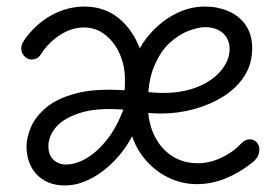

<svg xmlns="http://www.w3.org/2000/svg" viewBox="-20 -561 844 587"><path d="M107 -398Q100 -386 92 -382.5Q84 -379 77 -379Q69 -379 61.5 -383.5Q54 -388 49.5 -396Q45 -404 45 -413Q45 -422 49.5 -430.5Q54 -439 61 -448Q98 -495 144 -518Q190 -541 238 -541Q305 -541 351.5 -498Q398 -455 417 -383L398 -175Q376 -121 339.5 -80Q303 -39 261 -16.5Q219 6 179 6Q141 6 114.5 -10Q88 -26 74.5 -53Q61 -80 61 -113Q61 -140 74.5 -172Q88 -204 121 -232Q154 -260 212.5 -275.5Q271 -291 361 -285Q362 -295 362 -304Q362 -313 362 -318Q362 -359 346.5 -395Q331 -431 302.5 -454Q274 -477 237 -477Q208 -477 183 -465Q158 -453 138.5 -435Q119 -417 107 -398ZM128 -114Q128 -87 143.5 -72.5Q159 -58 182 -58Q212 -58 245 -77.5Q278 -97 307.5 -134.5Q337 -172 357 -226Q276 -232 225.5 -216Q175 -200 151.5 -172.5Q128 -145 128 -114ZM481 -277Q539 -277 584.5 -295.5Q630 -314 656 -345.5Q682 -377 682 -411Q682 -431 673 -446Q664 -461 647 -469.5Q630 -478 607 -478Q588 -478 558.5 -467.5Q529 -457 500 -431Q471 -405 451.5 -359Q432 -313 432 -242Q432 -189 451 -148.5Q470 -108 504.5 -85Q539 -62 585 -62Q621 -62 656 -78.5Q691 -95 712 -117Q721 -127 728.5 -131Q736 -135 744 -135Q752 -135 758.5 -131Q765 -127 769 -120Q773 -113 773 -103Q773 -92 767 -81.5Q761 -71 750 -63Q711 -32 668.5 -15Q626 2 582 2Q536 2 494 -18.5Q452 -39 420.5 -77.5Q389 -116 377 -170L386 -364Q403 -416 437 -455.5Q471 -495 515 -518Q559 -541 607 -541Q645 -541 678 -527Q711 -513 731 -484.5Q751 -456 751 -413Q751 -366 727.5 -329Q704 -292 663.5 -266.5Q623 -241 574 -227.5Q525 -214 474 -214Q458 -214 441.5 -215Q425 -216 412 -218L421 -281Q435 -279 449.5 -278Q464 -277 481 -277Z"/></svg>

Font: Playpen Sans Light
Style: Regular
Weight: 300
Designer: Laura Meseguer, Veronika Burian, José Scaglione
Foundry: TypeTogether
Version: Version 1.001